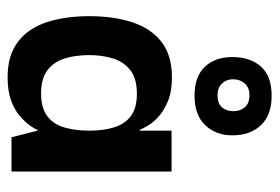

<svg xmlns="http://www.w3.org/2000/svg" viewBox="-132 -576 718 493"><g transform="rotate(90 226.5 -329.0)"><path d="M178 10Q122 10 87 -16.5Q52 -43 36.5 -90.5Q21 -138 21 -200Q21 -263 37 -311Q53 -359 87.5 -385.5Q122 -412 178 -412Q214 -412 238.5 -402Q263 -392 278.5 -378Q294 -364 302 -350.5Q310 -337 313 -329H315V-411H420V0H332L315 -67H313Q311 -60 302 -47.5Q293 -35 277.5 -21.5Q262 -8 237.5 1Q213 10 178 10ZM220 -76Q257 -76 278 -92Q299 -108 307 -136.5Q315 -165 315 -199Q315 -236 306.5 -263.5Q298 -291 277.5 -306.5Q257 -322 220 -322Q181 -322 159.5 -305Q138 -288 129.5 -260.5Q121 -233 121 -199Q121 -165 129.5 -137Q138 -109 159.5 -92.5Q181 -76 220 -76ZM225 -470Q176 -470 151 -496.5Q126 -523 126 -567Q126 -613 150.5 -640.5Q175 -668 225 -668Q275 -668 301 -640.5Q327 -613 327 -567Q327 -525 301 -497.5Q275 -470 225 -470ZM224 -529Q245 -529 255 -540.5Q265 -552 265 -570Q265 -587 255 -599Q245 -611 224 -611Q204 -611 193.5 -598.5Q183 -586 183 -569Q183 -552 194 -540.5Q205 -529 224 -529Z"/></g></svg>

Font: Darker Grotesque
Style: Bold
Weight: 700
Designer: Gabriel Lam
Foundry: TypeRant
Version: Version 1.000;gftools[0.9.28]